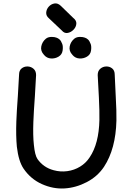

<svg xmlns="http://www.w3.org/2000/svg" viewBox="-20 -1107 772 1128"><path d="M118 -117Q160 -55 226 -25.5Q292 4 359 0Q426 -4 489.5 -37Q553 -70 591 -127Q660 -232 664 -399Q665 -454 660 -540Q655 -644 654 -668Q654 -693 639 -705Q624 -717 604 -716.5Q584 -716 569 -703Q554 -690 554 -666Q555 -640 561 -534Q565 -452 564 -402Q561 -263 507 -183Q485 -149 450.5 -128Q416 -107 375.5 -101.5Q335 -96 295 -107Q235 -123 200 -173Q185 -195 179 -256Q173 -311 176 -391Q178 -447 185 -543Q191 -639 192 -666Q192 -690 177 -703Q162 -716 142 -716.5Q122 -717 107 -705Q92 -693 92 -668Q91 -640 85 -545Q78 -450 76 -394Q73 -308 79 -245Q89 -160 118 -117ZM515 -811Q518 -834 513 -848Q506 -867 497 -875Q488 -883 478 -886Q467 -890 453 -890Q431 -891 417 -880Q395 -862 389.5 -834.5Q384 -807 406 -784Q422 -765 446.5 -763.5Q471 -762 491.5 -774.5Q512 -787 515 -811ZM348 -811Q351 -834 346 -848Q339 -867 330 -875Q321 -883 311 -886Q300 -890 286 -890Q264 -891 250 -880Q228 -862 222.5 -834.5Q217 -807 239 -784Q255 -765 279.5 -763.5Q304 -762 324.5 -774.5Q345 -787 348 -811ZM343 -928Q358 -910 377.5 -913.5Q397 -917 412 -932.5Q427 -948 428.5 -967.5Q430 -987 409 -1003L337 -1073Q319 -1090 299.5 -1086.5Q280 -1083 266.5 -1068Q253 -1053 251.5 -1033.5Q250 -1014 268 -999L343 -928Z"/></svg>

Font: Balsamiq Sans
Style: Regular
Weight: 400
Designer: Michael Angeles
Foundry: Balsamiq SRL
Version: Version 1.020; ttfautohint (v1.8.4.7-5d5b);gftools[0.9.26]